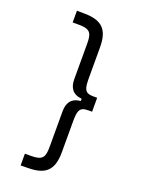

<svg xmlns="http://www.w3.org/2000/svg" viewBox="-160 -802 742 1005"><g transform="rotate(20 210.5 -299.0)"><path d="M343.3 -260.3V-337.9H321.3C272 -337.9 267.1 -362.3 267.1 -422.4V-590.8C267.1 -690.4 227.5 -729.5 127.4 -729.5L87.9 -730V-664.6H123C187.5 -664.6 197.3 -643.6 197.3 -585.9V-389.6C197.3 -343.3 215.3 -310.5 268.6 -305.2V-293C215.3 -287.6 197.3 -254.9 197.3 -208.5V-12.2C197.3 45.4 187.5 66.4 123 66.4H87.9V131.8L127.4 131.3C227.5 131.3 267.1 92.3 267.1 -7.3V-175.8C267.1 -235.8 272 -260.3 321.3 -260.3Z"/></g></svg>

Font: Faust Sans
Style: Regular
Weight: 400
Designer: Andreas Faust
Version: Version 1.003;Glyphs 3.1.2 (3151)